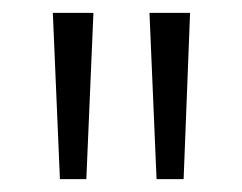

<svg xmlns="http://www.w3.org/2000/svg" viewBox="-20 -734 376 298"><path d="M125 -714H62L73 -456H114ZM275 -714H212L223 -456H265Z"/></svg>

Font: Noto Sans Georgian ExtraCondensed Light
Style: Regular
Weight: 300
Width: 2
Designer: Monotype Design Team, Akaki Razmadze
Foundry: Google LLC
Version: Version 2.005